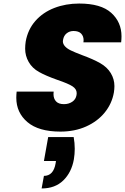

<svg xmlns="http://www.w3.org/2000/svg" viewBox="-20 -736 706 1084"><path d="M321 7Q198 7 135 -46.5Q72 -100 72 -184Q72 -201 74 -219H283Q282 -212 282 -205Q282 -179 296.5 -163.5Q311 -148 341 -148Q368 -148 388 -161.5Q408 -175 412 -199Q413 -205 413 -210Q413 -233 389.5 -248.5Q366 -264 304 -285Q239 -308 200.5 -329.5Q162 -351 142 -386Q122 -421 122 -461Q122 -480 125 -501Q137 -569 179.5 -617.5Q222 -666 286.5 -691Q351 -716 427 -716Q550 -716 608 -663.5Q666 -611 666 -531Q666 -515 664 -497H451Q452 -504 452 -509Q452 -532 438 -546.5Q424 -561 395 -561Q373 -561 356.5 -548Q340 -535 336 -511Q335 -507 335 -503Q335 -488 346.5 -475Q358 -462 379.5 -451.5Q401 -441 443 -425Q506 -402 545.5 -379.5Q585 -357 605.5 -323Q626 -289 626 -250Q626 -233 623 -214Q612 -151 571.5 -101Q531 -51 466.5 -22Q402 7 321 7ZM396 38Q402 71 402 104Q402 134 397 164Q384 237 337.5 282.5Q291 328 215 328L228 257Q282 257 294 186L296 173H228L252 38Z"/></svg>

Font: Fz Poppins ExtBd
Style: Italic
Weight: 800
Italic angle: -10°
Designer: Ninad Kale (Devanagari), Jonny Pinhorn (Latin)
Foundry: Indian Type Foundry
Version: Vit hóa bi Vntype.Com & FontZin.Com